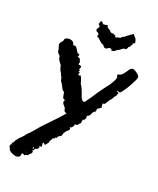

<svg xmlns="http://www.w3.org/2000/svg" viewBox="-129 -654 688 838"><g transform="rotate(20 215.0 -234.5)"><path d="M6 70Q7 63 14 62L11 60L10 59L8 58Q14 55 16 53Q19 43 30 30L40 20L50 10Q54 2 65 -8L73 -16L81 -25Q99 -48 136 -86L164 -115Q170 -121 179 -132Q188 -143 191 -146Q179 -146 177 -157Q177 -163 173 -168L169 -173L165 -177Q156 -188 165 -198Q155 -197 152 -209L150 -220Q148 -230 148 -230Q141 -231 135 -244L130 -253L128 -257L127 -261Q121 -264 118 -275L116 -283Q114 -289 113 -291Q109 -292 109 -300Q98 -314 95 -334Q84 -347 78 -359Q79 -369 73 -374L68 -379Q63 -386 63 -387Q64 -391 61 -401L59 -407L57 -414Q56 -419 58 -425Q59 -427 64 -432Q71 -439 70 -446Q78 -455 89 -455Q113 -455 116 -434Q126 -440 134 -428L137 -423L141 -417Q144 -411 147 -408Q154 -409 155 -405Q156 -401 151 -396Q154 -394 158 -392L161 -391L163 -390Q164 -389 169 -374L168 -372L167 -370Q166 -367 167 -364Q179 -362 180 -360Q182 -356 179 -352Q173 -341 183 -341Q176 -336 178 -334L182 -333Q182 -332 183 -332Q184 -332 185 -331Q183 -330 181 -326Q180 -323 182 -321Q184 -319 185 -319L187 -320Q189 -322 190 -323Q196 -317 199 -307L202 -298L204 -289Q212 -279 217 -265Q220 -259 222 -252L225 -244L228 -235Q237 -214 248 -220L268 -248L287 -277Q303 -300 327 -331L332 -340L338 -350Q343 -359 345 -369Q339 -375 343 -382Q356 -383 365 -394L372 -403L378 -412Q390 -433 406 -424Q432 -409 430 -398Q430 -396 425 -384L420 -375L415 -364Q392 -323 378 -310Q369 -314 363 -313Q363 -311 364 -311Q369 -309 371.5 -307Q374 -305 373 -304L372 -301L370 -299Q368 -293 368 -291Q365 -290 362 -285L358 -278Q354 -269 348 -265Q346 -263 343 -257L338 -248Q331 -237 324 -241V-231Q324 -225 327 -221Q321 -219 319 -217Q317 -215 318 -213Q311 -214 309 -209L308 -203V-197Q304 -196 298 -190L295 -186L293 -180Q287 -167 277 -166Q280 -158 276 -151Q273 -142 266 -145Q268 -142 266 -140L265 -136Q263 -131 266 -128Q262 -126 260 -124L255 -117Q248 -110 241 -114Q241 -102 235 -100Q235 -94 224 -94Q232 -85 224 -79L220 -75L215 -71Q212 -67 206 -57Q206 -50 203 -46Q201 -45 195 -41Q186 -36 187 -29L184 -30L181 -31Q180 -21 172 -24Q170 -18 168 -15L165 -11L162 -7Q162 -1 163 0Q162 0 161 1Q160 2 159 3L156 8Q151 15 148 16Q137 5 137 12V15L138 20Q138 27 137 30Q127 28 126 28Q133 32 128 39Q124 46 115 46Q110 57 105 58Q113 62 106 71L102 75L98 79L92 85Q84 83 81 90Q72 84 70 84Q66 84 66 94Q62 106 49 106Q38 106 25 99Q10 92 10 81Q4 78 6 70ZM104 41V51Q108 50 108 47Q108 42 104 41ZM81 73 79 67Q78 70 81 73ZM83 73 85 75Q86 75 87 74Q85 72 83 73ZM193 -45H192L193 -44ZM357 -532H362L364 -534L367 -535L366 -538V-541L364 -549Q360 -560 355 -561Q350 -570 349 -570Q344 -572 343 -567Q342 -567 340 -566Q338 -565 337 -565L332 -560L327 -557Q319 -552 316 -548L313 -545Q309 -546 304 -541L300 -537L296 -534Q294 -536 290 -534L286 -533L281 -531Q276 -530 275 -531Q274 -532 276 -536L273 -538L269 -539Q266 -540 263 -543Q257 -541 255 -542L251 -544L247 -547Q245 -551 243 -552L237 -555Q230 -559 230 -562Q229 -562 228 -569L224 -568L220 -567Q216 -564 213 -567L206 -565Q205 -575 194 -575L193 -573L192 -571Q190 -569 192 -567H191Q192 -563 188 -562L190 -558L194 -555L196 -551Q197 -547 194 -544L192 -543L190 -542V-541L191 -539L192 -537H189V-536L188 -535L187 -534Q188 -534 189 -531Q190 -528 191 -527Q192 -526 197 -524Q198 -524 199 -523Q200 -522 201 -521L203 -517Q205 -515 203 -513H201V-511Q203 -509 201 -507L204 -505Q208 -504 213 -499L221 -492Q230 -483 239 -481Q244 -472 251 -470Q257 -469 268 -478L276 -477Q280 -476 280 -473V-471L281 -469Q296 -471 303 -481Q308 -481 312 -485L320 -491Q331 -500 336 -496L340 -499L342 -502Q346 -506 345 -510Q351 -512 353 -518L356 -523L359 -528Q356 -530 357 -532Z"/></g></svg>

Font: Kom-post
Style: Regular
Weight: 400
Designer: @guaschetti
Foundry: guaschetti
Version: Version 1.00 December 6, 2021, initial release